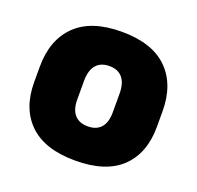

<svg xmlns="http://www.w3.org/2000/svg" viewBox="-98 -613 752 732"><g transform="rotate(20 278.0 -247.0)"><path d="M278 15Q154.5 15 91.8 -45.2Q29 -105.5 29 -212.5V-275Q29 -384.5 92 -446Q155 -507.5 278 -507.5Q401.5 -507.5 464.2 -446Q527 -384.5 527 -275V-212.5Q527 -105.5 464.5 -45.2Q402 15 278 15ZM278 -124Q313.5 -124 331.8 -145.2Q350 -166.5 350 -206V-282Q350 -324.5 331.8 -346.5Q313.5 -368.5 278 -368.5Q243 -368.5 224.5 -346.5Q206 -324.5 206 -282V-206Q206 -166.5 224.5 -145.2Q243 -124 278 -124Z"/></g></svg>

Font: Anek Telugu ExtraBold
Style: Regular
Weight: 800
Designer: Omkar Bhoir (Telugu), Yesha Goshar (Latin)
Foundry: Ek Type
Version: Version 1.003